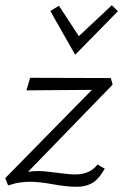

<svg xmlns="http://www.w3.org/2000/svg" viewBox="-21 -703 470 733"><path d="M429 -660 266 -494 171 -661 204 -681 280 -565 406 -683ZM402 -405 409 -380 86 -47Q104 -50 124 -50Q150 -50 196 -43.5Q242 -37 266 -37Q323 -37 351 -75L379 -59Q355 -17 329 -3Q303 11 269 10Q234 10 181 0.5Q128 -9 94 -9Q77 -9 61.5 -7Q46 -5 37.5 -3Q29 -1 20 2L10 5L-1 -23L330 -360L80 -358L94 -406Z"/></svg>

Font: EauTestInfant Semilight
Style: Italic
Weight: 300
Italic angle: -12°
Designer: Christian Thalmann (Catharsis Fonts)
Version: Version 0.001;PS 000.001;hotconv 1.0.88;makeotf.lib2.5.64775